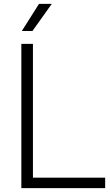

<svg xmlns="http://www.w3.org/2000/svg" viewBox="-20 -965 566 985"><path d="M89.5 0V-740H149V-53.5H519.5V0ZM92 -806 180 -945H245.5L146.5 -806Z"/></svg>

Font: Encode Sans SC Condensed Thin Light
Style: Regular
Weight: 300
Version: Version 3.002